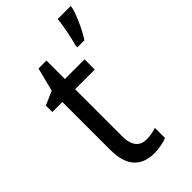

<svg xmlns="http://www.w3.org/2000/svg" viewBox="-238 -828 905 905"><g transform="rotate(-45 215.0 -375.0)"><path d="M430 -751V-760H344C341 -721 325 -644 315 -612V-600H362C389 -640 421 -712 430 -751ZM239 -62C194 -62 168 -92 168 -153V-468H299V-536H168V-659H115L85 -541L16 -511V-468H83V-148C83 -30 141 10 220 10C251 10 285 3 305 -6V-73C288 -67 262 -62 239 -62Z"/></g></svg>

Font: Noto Sans Khmer UI SemiCondensed
Style: Regular
Weight: 400
Width: 4
Designer: Danh Hong and the Monotype Design Team
Foundry: Monotype Imaging Inc.
Version: Version 2.002